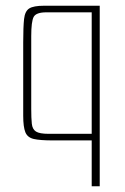

<svg xmlns="http://www.w3.org/2000/svg" viewBox="-20 -490 435 670"><path d="M328 -470V160H300V0H165Q120 0 98 -5Q76 -10 68.5 -28.5Q61 -47 61 -86V-342Q61 -396 64 -423.5Q67 -451 82 -460.5Q97 -470 134 -470ZM300 -447H142Q106 -447 97.5 -431Q89 -415 89 -364V-110Q89 -78 91 -58.5Q93 -39 105.5 -31Q118 -23 150 -23H300Z"/></svg>

Font: Smooch Sans ExtraLight
Style: Regular
Weight: 200
Designer: Robert E. Leuschke
Foundry: Robert E. Leuschke
Version: Version 1.010; ttfautohint (v1.8.3)